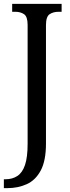

<svg xmlns="http://www.w3.org/2000/svg" viewBox="-28 -734 364 994"><path d="M-8 240V194H1Q36 194 62 177Q88 160 101.5 120Q115 80 115 10V-605Q115 -648 96.5 -660.5Q78 -673 51 -673H35V-714H291V-673H275Q248 -673 229 -660.5Q210 -648 210 -604V9Q210 98 183 148.5Q156 199 110.5 219.5Q65 240 10 240Z"/></svg>

Font: Noto Serif Condensed
Style: Regular
Weight: 400
Width: 3
Designer: Monotype Design Team
Foundry: Monotype Imaging Inc.
Version: Version 2.013; ttfautohint (v1.8.4.7-5d5b)